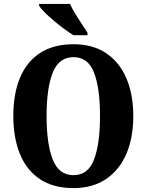

<svg xmlns="http://www.w3.org/2000/svg" viewBox="-20 -951 749 981"><path d="M355 10Q252 10 183.5 -36Q115 -82 81.5 -165Q48 -248 48 -359Q48 -470 81.5 -552Q115 -634 183.5 -679.5Q252 -725 356 -725Q454 -725 522 -679.5Q590 -634 625.5 -551.5Q661 -469 661 -358Q661 -247 625.5 -164.5Q590 -82 521.5 -36Q453 10 355 10ZM355 -56Q430 -56 460.5 -136Q491 -216 491 -358Q491 -501 460.5 -580Q430 -659 356 -659Q281 -659 249.5 -580Q218 -501 218 -358Q218 -216 249.5 -136Q281 -56 355 -56ZM355 -771Q333 -785 306.5 -804.5Q280 -824 254 -846Q228 -868 208 -888Q188 -908 180 -921V-931H338Q347 -909 363.5 -882Q380 -855 397.5 -829Q415 -803 427 -784V-771Z"/></svg>

Font: Noto Serif Hebrew Condensed ExtraBold
Style: Regular
Weight: 800
Width: 3
Designer: Monotype Design Team
Foundry: Monotype Imaging Inc.
Version: Version 2.004; ttfautohint (v1.8.4.7-5d5b)